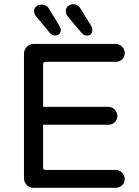

<svg xmlns="http://www.w3.org/2000/svg" viewBox="-20 -921 663 913"><path d="M392 -752Q380 -752 370 -762L302 -843Q293 -854 293 -868Q293 -883 303.5 -892Q314 -901 329 -901Q350 -901 363 -880L413 -799Q419 -789 419 -779Q419 -752 392 -752ZM242 -752Q229 -752 219 -762L152 -843Q142 -855 142 -868Q142 -882 152.5 -890.5Q163 -899 177 -899Q202 -899 213 -879L262 -799Q265 -794 267 -789Q269 -784 269 -779Q269 -766 261 -759Q253 -752 242 -752ZM139 -28Q120 -28 107 -41.5Q94 -55 94 -73V-666Q94 -684 107 -698Q120 -712 139 -712H530Q548 -712 560.5 -699Q573 -686 573 -669Q573 -650 560.5 -638.5Q548 -627 530 -627H196Q185 -627 185 -615V-413H495Q513 -413 525.5 -400Q538 -387 538 -370Q538 -351 525.5 -339.5Q513 -328 495 -328H185V-125Q185 -113 196 -113H530Q548 -113 560.5 -100Q573 -87 573 -70Q573 -52 560.5 -40Q548 -28 530 -28Z"/></svg>

Font: Huninn
Style: Regular
Weight: 400
Designer: justfont
Foundry: justfont
Version: Version 1.003